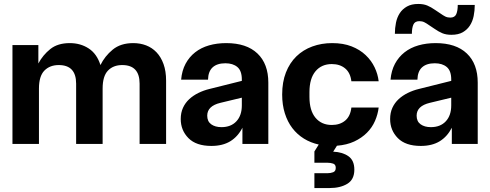

<svg xmlns="http://www.w3.org/2000/svg" viewBox="-20 -728 2477 971"><path d="M43 -500H174V-407Q197 -450 234.5 -480Q272 -510 333 -510Q387 -510 428.5 -483Q470 -456 488 -399Q510 -444 550 -477Q590 -510 654 -510Q689 -510 719 -498.5Q749 -487 771.5 -463.5Q794 -440 807 -404Q820 -368 820 -320V0H686V-305Q686 -399 598 -399Q553 -399 526 -371Q499 -343 499 -280V0H365V-305Q365 -399 277 -399Q232 -399 204.5 -371Q177 -343 177 -280V0H43Z M1049 10Q972 10 933 -29.5Q894 -69 894 -126Q894 -158 905.5 -183Q917 -208 937 -226.5Q957 -245 983.5 -258Q1010 -271 1039 -278L1203 -319V-326Q1203 -370 1180.5 -389Q1158 -408 1120 -408Q1078 -408 1055.5 -387.5Q1033 -367 1032 -325H896Q900 -371 918.5 -405.5Q937 -440 967 -463.5Q997 -487 1037 -498.5Q1077 -510 1124 -510Q1227 -510 1282 -457.5Q1337 -405 1337 -310V0H1206V-82Q1183 -37 1144.5 -13.5Q1106 10 1049 10ZM1028 -143Q1028 -114 1048 -99.5Q1068 -85 1100 -85Q1148 -85 1175.5 -114.5Q1203 -144 1203 -195V-234L1095 -208Q1028 -192 1028 -143Z M1407 -250Q1407 -313 1426 -361.5Q1445 -410 1479 -443Q1513 -476 1559.5 -493Q1606 -510 1660 -510Q1716 -510 1758 -493.5Q1800 -477 1829 -449.5Q1858 -422 1874.5 -387.5Q1891 -353 1895 -317H1757Q1752 -360 1725.5 -382Q1699 -404 1658 -404Q1606 -404 1575.5 -367.5Q1545 -331 1545 -262V-238Q1545 -169 1575.5 -132.5Q1606 -96 1658 -96Q1699 -96 1725.5 -118Q1752 -140 1757 -184H1895Q1891 -150 1876.5 -116.5Q1862 -83 1835.5 -56.5Q1809 -30 1771.5 -12.5Q1734 5 1684 9L1665 39Q1712 41 1742 62Q1772 83 1772 130Q1772 180 1736.5 201.5Q1701 223 1647 223H1570V148H1636Q1652 148 1665 143Q1678 138 1678 121Q1678 104 1665 99.5Q1652 95 1636 95H1570V38L1592 3Q1551 -6 1517 -27Q1483 -48 1458.5 -80Q1434 -112 1420.5 -155Q1407 -198 1407 -250Z M2108 10Q2031 10 1992 -29.5Q1953 -69 1953 -126Q1953 -158 1964.5 -183Q1976 -208 1996 -226.5Q2016 -245 2042.5 -258Q2069 -271 2098 -278L2262 -319V-326Q2262 -370 2239.5 -389Q2217 -408 2179 -408Q2137 -408 2114.5 -387.5Q2092 -367 2091 -325H1955Q1959 -371 1977.5 -405.5Q1996 -440 2026 -463.5Q2056 -487 2096 -498.5Q2136 -510 2183 -510Q2286 -510 2341 -457.5Q2396 -405 2396 -310V0H2265V-82Q2242 -37 2203.5 -13.5Q2165 10 2108 10ZM1977 -557Q1977 -586 1982.5 -613Q1988 -640 2001.5 -661Q2015 -682 2038 -695Q2061 -708 2095 -708Q2122 -708 2141 -700Q2160 -692 2180 -678L2207 -660Q2221 -650 2232 -644.5Q2243 -639 2257 -639Q2280 -639 2287.5 -656.5Q2295 -674 2295 -703H2381Q2381 -674 2375.5 -647Q2370 -620 2356.5 -599Q2343 -578 2320.5 -565Q2298 -552 2263 -552Q2236 -552 2217 -560Q2198 -568 2178 -582L2151 -600Q2137 -610 2126 -615.5Q2115 -621 2101 -621Q2078 -621 2070.5 -603.5Q2063 -586 2063 -557ZM2087 -143Q2087 -114 2107 -99.5Q2127 -85 2159 -85Q2207 -85 2234.5 -114.5Q2262 -144 2262 -195V-234L2154 -208Q2087 -192 2087 -143Z"/></svg>

Font: CyStack Display
Style: Bold
Weight: 700
Designer: Weizhong Zhang
Foundry: 本地遙控
Version: Version 1.000;Glyphs 3.1.2 (3151)